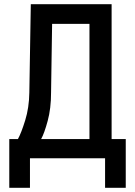

<svg xmlns="http://www.w3.org/2000/svg" viewBox="-20 -750 640 910"><path d="M24 140V-91H65Q81 -120 99.5 -180Q118 -240 119 -311L126 -730H509V-91H576V140H478V0H122V140ZM175 -91H404V-637H227L222 -311Q222 -236 206 -177Q190 -118 175 -91Z"/></svg>

Font: JetBrains Mono SemiBold
Style: Regular
Weight: 472
Monospace: yes
Designer: Philipp Nurullin, Konstantin Bulenkov
Foundry: JetBrains
Version: Version 2.305; ttfautohint (v1.8.4.7-5d5b)